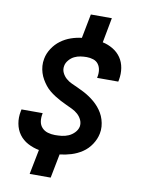

<svg xmlns="http://www.w3.org/2000/svg" viewBox="-95 -839 741 1008"><g transform="rotate(10 275.0 -335.0)"><path d="M247 105H135L161 -27Q129 -33 101 -48Q73 -63 55 -87.5Q37 -112 31 -144.5Q25 -177 32 -211L34 -221H147L146 -216Q142 -195 145 -176Q148 -157 160.5 -143.5Q173 -130 191.5 -124.5Q210 -119 230 -119Q248 -119 266 -121Q284 -123 301.5 -130.5Q319 -138 333 -152.5Q347 -167 351 -185Q354 -204 346 -221Q338 -238 324.5 -250Q311 -262 294.5 -270Q278 -278 261.5 -285.5Q245 -293 229 -301.5Q213 -310 198 -319.5Q183 -329 169 -340.5Q155 -352 144 -366Q133 -380 124 -395.5Q115 -411 109.5 -428.5Q104 -446 102.5 -465Q101 -484 105 -504Q110 -532 127.5 -559Q145 -586 170 -604.5Q195 -623 224 -633Q253 -643 281 -646L306 -775H418L393 -642Q422 -636 448 -620.5Q474 -605 490.5 -581Q507 -557 512 -526Q517 -495 511 -463L509 -453H396L397 -458Q401 -477 398.5 -495Q396 -513 386 -526.5Q376 -540 359 -545.5Q342 -551 324 -551Q307 -551 290.5 -548.5Q274 -546 258.5 -538.5Q243 -531 230.5 -516.5Q218 -502 215 -486Q211 -466 219 -449Q227 -432 240.5 -420Q254 -408 270.5 -400.5Q287 -393 303.5 -385.5Q320 -378 336.5 -369.5Q353 -361 368 -351Q383 -341 396.5 -329.5Q410 -318 421.5 -304.5Q433 -291 442 -275.5Q451 -260 456.5 -242Q462 -224 463.5 -205Q465 -186 461 -167Q455 -137 436.5 -109Q418 -81 391 -63Q364 -45 333 -35.5Q302 -26 272 -23Z"/></g></svg>

Font: Lode Term
Style: Bold Italic
Weight: 700
Italic angle: -11°
Monospace: yes
Designer: Belleve Invis
Foundry: Belleve Invis
Version: Version 29.2.0